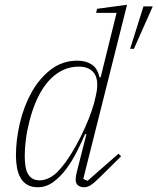

<svg xmlns="http://www.w3.org/2000/svg" viewBox="-20 -775 662 807"><path d="M139 12Q112 12 94.5 1.5Q77 -9 66.5 -27Q56 -45 51.5 -69.5Q47 -94 47 -121Q47 -187 63.5 -257.5Q80 -328 112.5 -386.5Q145 -445 193.5 -482.5Q242 -520 305 -520Q341 -520 365.5 -504Q390 -488 398 -450H403L470 -721H384L388 -738L514 -755L330 -23L348 -15L478 -129L489 -118L405 -35Q376 -6 361.5 3Q347 12 333 12Q319 12 308.5 4.5Q298 -3 298 -20Q298 -33 303 -53L343 -210L338 -212Q323 -177 303 -137.5Q283 -98 258.5 -65Q234 -32 204 -10Q174 12 139 12ZM148 -17Q166 -17 188.5 -28Q211 -39 232 -64Q256 -91 278 -126.5Q300 -162 319 -200Q338 -238 352.5 -274.5Q367 -311 375 -340L380 -361Q398 -429 379 -462Q360 -495 311 -495Q273 -495 240.5 -478.5Q208 -462 182 -432Q156 -402 136.5 -360Q117 -318 104 -267Q93 -224 88.5 -187Q84 -150 84 -121Q84 -99 86.5 -80Q89 -61 96 -47Q103 -33 115.5 -25Q128 -17 148 -17ZM583 -748H622L543 -570H527Z"/></svg>

Font: IBM Plex Serif ExtLt
Style: Italic
Weight: 200
Italic angle: -14°
Designer: Mike Abbink, Paul van der Laan, Pieter van Rosmalen
Foundry: Bold Monday
Version: Version 3.001